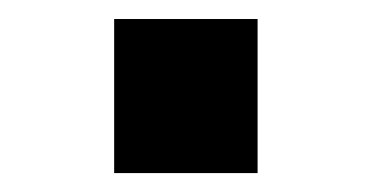

<svg xmlns="http://www.w3.org/2000/svg" viewBox="-20 -310 391 202"><path d="M100.1 -127.9V-290H251V-127.9Z"/></svg>

Font: Montserrat-Arabic Medium
Style: Regular
Weight: 500
Designer: Mohamed Gaber
Foundry: Kief Type Foundry
Version: Version 5.008;PS 005.008;hotconv 1.0.88;makeotf.lib2.5.64775